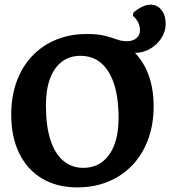

<svg xmlns="http://www.w3.org/2000/svg" viewBox="-20 -801 739 833"><path d="M315.2 12Q226.9 12 162.6 -26.3Q98.3 -64.6 63.5 -135.8Q28.7 -206.9 28.7 -303.8Q28.7 -382.3 51.9 -446.5Q75.1 -510.7 118.8 -557.1Q162.4 -603.6 222.9 -628.5Q283.3 -653.5 356.8 -653.5Q405.1 -653.5 434.9 -645.7Q464.8 -637.9 486.6 -630Q508.4 -622.2 530.4 -622.2Q555.9 -622.2 571.6 -635Q587.3 -647.8 587.3 -669Q587.3 -705.4 556.6 -732.6L559.1 -746.6Q577.7 -762.8 597.2 -771.8Q616.7 -780.8 632.4 -780.8Q662.2 -780.8 680.5 -757.7Q698.8 -734.6 698.8 -696.9Q698.8 -663.8 679.5 -634.8Q660.3 -605.7 629.7 -588.5Q599.1 -571.3 565.4 -571.9Q604.6 -531.4 625.6 -472.6Q646.6 -413.8 646.6 -340.5Q646.6 -261.5 622.9 -196.8Q599.2 -132.1 555.3 -85.5Q511.4 -38.8 450.4 -13.4Q389.4 12 315.2 12ZM340.8 -72.8Q389 -72.8 423 -98.2Q457 -123.5 475.7 -171.8Q494.4 -220.2 494.4 -289.1Q494.4 -377.3 474.7 -437.1Q454.9 -497 418.1 -527.9Q381.4 -558.8 328.7 -558.8Q282 -558.8 248.6 -533.4Q215.1 -508.1 197.2 -460.2Q179.2 -412.3 179.2 -343.4Q179.2 -255.7 198.4 -195.4Q217.6 -135.1 254.1 -104Q290.7 -72.8 340.8 -72.8Z"/></svg>

Font: Alegreya
Style: Regular
Weight: 400
Designer: Juan Pablo del Peral
Foundry: Huerta Tipografica
Version: Version 2.009